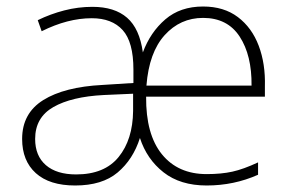

<svg xmlns="http://www.w3.org/2000/svg" viewBox="-20 -560 893 590"><path d="M604 -540Q668 -540 711 -507.5Q754 -475 775 -419.5Q796 -364 794 -294V-263H429Q428 -147 477.5 -86Q527 -25 615 -25Q660 -25 694 -32.5Q728 -40 773 -61V-23Q699 10 615 10Q534 10 482.5 -30.5Q431 -71 410 -136Q389 -70 341.5 -30Q294 10 211 10Q132 10 90 -28Q48 -66 48 -133Q48 -212 113 -252.5Q178 -293 295 -299L390 -305V-346Q390 -431 357 -467.5Q324 -504 262 -504Q188 -504 108 -464L96 -498Q135 -517 177.5 -528Q220 -539 264 -539Q332 -539 370.5 -505.5Q409 -472 419 -399Q442 -461 488 -500.5Q534 -540 604 -540ZM604 -505Q534 -505 486 -452Q438 -399 430 -297H753Q754 -390 716.5 -447.5Q679 -505 604 -505ZM299 -268Q200 -263 144 -231Q88 -199 88 -133Q88 -81 121 -52.5Q154 -24 214 -24Q301 -24 344.5 -77.5Q388 -131 389 -219V-272Z"/></svg>

Font: Noto Sans Gujarati UI ExtraLight
Style: Regular
Weight: 200
Designer: Jelle Bosma - Monotype Design Team, Universal Thirst
Foundry: Monotype Imaging Inc.
Version: Version 2.106; ttfautohint (v1.8.4.7-5d5b)